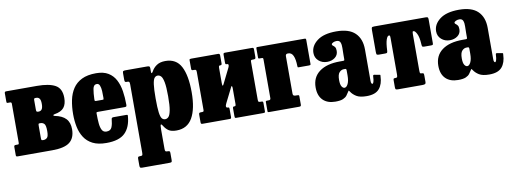

<svg xmlns="http://www.w3.org/2000/svg" viewBox="-62 -896 4051 1511"><g transform="rotate(-10 1963.0 -140.5)"><path d="M38 -428.5H20.5Q13 -428.5 11.5 -430.8Q10 -433 10 -440.5V-507Q10 -520 22 -520H268.5Q365 -520 414.8 -492.5Q464.5 -465 464.5 -390Q464.5 -340 442.2 -312.5Q420 -285 366.5 -276.5Q355.5 -274.5 356 -269.5Q356.5 -264.5 365.5 -263Q424.5 -251.5 453.2 -221Q482 -190.5 482 -136.5Q482 -67 440 -33.5Q398 0 299.5 0H25.5Q17 0 13.5 -2Q10 -4 10 -12V-76.5Q10 -86.5 13.8 -89Q17.5 -91.5 26.5 -91.5H38.5Q47 -91.5 48.5 -94.5Q50 -97.5 50 -105.5V-416.5Q50 -428.5 38 -428.5ZM228 -412.5V-340.5Q228 -327 230.5 -322.8Q233 -318.5 243.5 -318.5H247Q264 -318.5 273 -331.2Q282 -344 282 -374Q282 -404 273 -416.2Q264 -428.5 247 -428.5H242Q233 -428.5 230.5 -425.2Q228 -422 228 -412.5ZM228 -205.5V-114Q228 -99.5 230 -95.5Q232 -91.5 240 -91.5H246Q262.5 -91.5 274.8 -102.8Q287 -114 287 -156Q287 -202.5 274.8 -214.5Q262.5 -226.5 246 -226.5H239.5Q232 -226.5 230 -223.5Q228 -220.5 228 -205.5Z M510.5 -250Q510.5 -310 521.2 -362.2Q532 -414.5 558 -453.8Q584 -493 629.2 -515.2Q674.5 -537.5 744 -537.5Q803 -537.5 840.8 -514.5Q878.5 -491.5 899.2 -451.8Q920 -412 928 -361Q936 -310 936 -253Q936 -242 933 -238.8Q930 -235.5 918.5 -235.5H706Q696 -235.5 694.5 -232.5Q693 -229.5 693.5 -220.5Q693.5 -179.5 696.5 -145.8Q699.5 -112 710.5 -91.5Q721.5 -71 746 -71Q778.5 -71 789 -95.8Q799.5 -120.5 803 -161Q804 -173 819.5 -173H919.5Q929.5 -173 931.5 -170.8Q933.5 -168.5 932.5 -160.5Q925.5 -73.5 879 -28Q832.5 17.5 730.5 17.5Q664 17.5 621.2 -4.2Q578.5 -26 554.2 -63.8Q530 -101.5 520.2 -149.5Q510.5 -197.5 510.5 -250ZM709 -322.5H754.5Q765 -322.5 766.2 -324Q767.5 -325.5 768 -334.5Q768.5 -363.5 767 -390.8Q765.5 -418 758.2 -435.5Q751 -453 735 -453Q709 -453 703 -419.2Q697 -385.5 695.5 -339Q695.5 -329 696.2 -325.8Q697 -322.5 709 -322.5Z M953.5 -453V-499Q953.5 -513.5 958.2 -516.8Q963 -520 976.5 -520H1150Q1160.5 -520 1166 -517Q1171.5 -514 1171.5 -502.5V-475.5Q1171.5 -462 1175.5 -462Q1179.5 -462 1186 -473Q1200.5 -501 1227.5 -519.2Q1254.5 -537.5 1297.5 -537.5Q1384.5 -537.5 1422 -465.5Q1459.5 -393.5 1459.5 -260.5Q1459.5 -127.5 1418.2 -55.5Q1377 16.5 1290 16.5Q1249.5 16.5 1228 2Q1206.5 -12.5 1191.5 -37.5Q1182.5 -53 1177 -51.2Q1171.5 -49.5 1171.5 -12V140.5Q1171.5 156.5 1174.8 161Q1178 165.5 1190.5 165.5H1194Q1204 165.5 1207.8 168.5Q1211.5 171.5 1211.5 182.5V238Q1211.5 251.5 1207.5 254.5Q1203.5 257.5 1189 257.5H974Q960.5 257.5 957 253.5Q953.5 249.5 953.5 236.5V184Q953.5 173.5 956.5 169.5Q959.5 165.5 970.5 165.5H975.5Q987.5 165.5 990.5 161Q993.5 156.5 993.5 140V-404.5Q993.5 -420.5 989.5 -424.5Q985.5 -428.5 977.5 -428.5H968.5Q959 -428.5 956.2 -432.8Q953.5 -437 953.5 -453ZM1171.5 -260.5Q1171.5 -186 1176.5 -148.8Q1181.5 -111.5 1191.8 -99Q1202 -86.5 1218 -86.5Q1233 -86.5 1245 -99Q1257 -111.5 1264.2 -148.8Q1271.5 -186 1271.5 -260.5Q1271.5 -335.5 1264.2 -372.8Q1257 -410 1245 -422.5Q1233 -435 1218 -435Q1203 -435 1192.5 -422.5Q1182 -410 1176.8 -372.8Q1171.5 -335.5 1171.5 -260.5Z M1961 -114Q1961 -101 1963.5 -96.2Q1966 -91.5 1979 -91.5H1988Q1996 -91.5 1998.5 -88.2Q2001 -85 2001 -76.5V-11Q2001 -3 1997.2 -1.5Q1993.5 0 1985.5 0H1769Q1761 0 1759.5 -3.8Q1758 -7.5 1758 -15.5V-77Q1758 -91.5 1767.5 -91.5H1771.5Q1778 -91.5 1780.5 -94.8Q1783 -98 1783 -111V-233.5Q1783 -248 1779.8 -251.2Q1776.5 -254.5 1773 -247L1713.5 -128Q1712 -124.5 1708.8 -117.2Q1705.5 -110 1705.5 -104Q1705.5 -91.5 1717.5 -91.5H1719Q1726.5 -91.5 1728.5 -88.5Q1730.5 -85.5 1730.5 -74.5V-15Q1730.5 -6 1728 -3Q1725.5 0 1716.5 0H1501Q1492 0 1489.5 -3.2Q1487 -6.5 1487 -16V-75.5Q1487 -86 1491.2 -88.8Q1495.5 -91.5 1505 -91.5H1510Q1520 -91.5 1523.5 -93.8Q1527 -96 1527 -105.5V-406.5Q1527 -419.5 1524.5 -424.2Q1522 -429 1509 -429H1500Q1492 -429 1489.5 -432.2Q1487 -435.5 1487 -444V-509.5Q1487 -518 1490.8 -519.2Q1494.5 -520.5 1502.5 -520.5H1717.5Q1730.5 -520.5 1730.5 -505V-443.5Q1730.5 -429 1721.5 -429H1717.5Q1711 -429 1708 -425.8Q1705 -422.5 1705 -409.5V-288Q1705 -268.5 1708.8 -268Q1712.5 -267.5 1717.5 -278.5L1778.5 -401.5Q1780 -404.5 1781.5 -409.8Q1783 -415 1783 -417Q1783 -425 1779.8 -427Q1776.5 -429 1770.5 -429H1769Q1762 -429 1760 -432Q1758 -435 1758 -446V-505.5Q1758 -514.5 1760.8 -517.5Q1763.5 -520.5 1772 -520.5H1987Q1996 -520.5 1998.5 -517.2Q2001 -514 2001 -504.5V-445Q2001 -434.5 1996.8 -431.8Q1992.5 -429 1983 -429H1978Q1968 -429 1964.5 -426.8Q1961 -424.5 1961 -415Z M2046.5 -428.5H2033Q2026 -428.5 2023.5 -430.2Q2021 -432 2021 -439.5V-510.5Q2021 -520 2028.5 -520H2407Q2415 -520 2417 -517Q2419 -514 2419 -505.5V-316.5Q2419 -309.5 2415.5 -308Q2412 -306.5 2405 -306.5H2324Q2316.5 -306.5 2315.2 -309Q2314 -311.5 2314 -318.5Q2313 -372 2300.2 -400.2Q2287.5 -428.5 2260.5 -428.5H2257.5Q2239 -428.5 2239 -410V-111.5Q2239 -99.5 2244.5 -95.5Q2250 -91.5 2263 -91.5H2274.5Q2281.5 -91.5 2285 -90Q2288.5 -88.5 2288.5 -81.5V-15Q2288.5 -5.5 2284.8 -2.8Q2281 0 2272 0H2033.5Q2026 0 2023.5 -1.2Q2021 -2.5 2021 -10V-82.5Q2021 -89 2024.5 -90.2Q2028 -91.5 2034.5 -91.5H2047.5Q2061 -91.5 2061 -106.5V-413.5Q2061 -423.5 2058.8 -426Q2056.5 -428.5 2046.5 -428.5Z M2426.5 -126.5Q2426.5 -208 2485.8 -251.8Q2545 -295.5 2650 -295.5H2674Q2682.5 -295.5 2684.8 -297.5Q2687 -299.5 2687 -308.5V-341.5Q2687 -369.5 2688 -396.2Q2689 -423 2682 -440.8Q2675 -458.5 2652 -458.5Q2636.5 -458.5 2623.8 -452Q2611 -445.5 2611 -438.5Q2611 -431.5 2618.2 -427Q2625.5 -422.5 2632.8 -413Q2640 -403.5 2640 -382Q2640 -348.5 2614.2 -329Q2588.5 -309.5 2552 -309.5Q2512 -309.5 2484.2 -334Q2456.5 -358.5 2456.5 -397Q2456.5 -453 2509 -493.2Q2561.5 -533.5 2662 -533.5Q2764 -533.5 2812.5 -486.2Q2861 -439 2861 -353.5V-104Q2861 -89 2864.5 -83.2Q2868 -77.5 2872 -77.5Q2877 -77.5 2881.8 -90.2Q2886.5 -103 2888 -136.5Q2888.5 -147.5 2900 -145L2941 -137.5Q2945.5 -137 2945.5 -134Q2945.5 -131 2945 -125.5Q2943 -62 2912.2 -26Q2881.5 10 2811.5 10H2811Q2757.5 10 2729.8 -7Q2702 -24 2687 -47.5Q2682 -55.5 2679.8 -57Q2677.5 -58.5 2672 -48.5Q2664 -35.5 2654 -22Q2644 -8.5 2623 0.8Q2602 10 2561.5 10Q2497.5 10 2462 -25.5Q2426.5 -61 2426.5 -126.5ZM2618.5 -152.5Q2618.5 -116 2628.5 -100.5Q2638.5 -85 2651 -85Q2666.5 -85 2678.5 -109Q2690.5 -133 2690.5 -176.5V-217.5Q2690.5 -230 2681.5 -230H2669.5Q2650 -230 2634.2 -213.2Q2618.5 -196.5 2618.5 -152.5Z M3041 -20.5V-74Q3041 -86 3044 -88.8Q3047 -91.5 3058.5 -91.5H3060.5Q3069 -91.5 3072 -96Q3075 -100.5 3075 -119V-407Q3075 -421.5 3073.2 -425.5Q3071.5 -429.5 3066.5 -429.5H3065.5Q3053 -429.5 3043.5 -401.5Q3034 -373.5 3031.5 -315.5Q3031 -304 3028.2 -299.5Q3025.5 -295 3012.5 -295H2958.5Q2945.5 -295 2943.5 -302.2Q2941.5 -309.5 2941.5 -320.5V-493.5Q2941.5 -511 2945 -515.5Q2948.5 -520 2965.5 -520H3374.5Q3389 -520 3392.2 -515.8Q3395.5 -511.5 3395.5 -496.5V-310.5Q3395.5 -299.5 3391.8 -297.2Q3388 -295 3376.5 -295H3324.5Q3310.5 -295 3308 -300.8Q3305.5 -306.5 3305 -318.5Q3302 -375 3288 -402.2Q3274 -429.5 3262.5 -429.5H3260.5Q3256 -429.5 3254.5 -425.5Q3253 -421.5 3253 -408V-120Q3253 -101 3255.2 -96.2Q3257.5 -91.5 3268 -91.5H3270Q3281 -91.5 3283.2 -87Q3285.5 -82.5 3285.5 -67V-21Q3285.5 -6 3277.8 -3Q3270 0 3256.5 0H3064Q3049.5 0 3045.2 -3.2Q3041 -6.5 3041 -20.5Z M3407 -126.5Q3407 -208 3466.2 -251.8Q3525.5 -295.5 3630.5 -295.5H3654.5Q3663 -295.5 3665.2 -297.5Q3667.5 -299.5 3667.5 -308.5V-341.5Q3667.5 -369.5 3668.5 -396.2Q3669.5 -423 3662.5 -440.8Q3655.5 -458.5 3632.5 -458.5Q3617 -458.5 3604.2 -452Q3591.5 -445.5 3591.5 -438.5Q3591.5 -431.5 3598.8 -427Q3606 -422.5 3613.2 -413Q3620.5 -403.5 3620.5 -382Q3620.5 -348.5 3594.8 -329Q3569 -309.5 3532.5 -309.5Q3492.5 -309.5 3464.8 -334Q3437 -358.5 3437 -397Q3437 -453 3489.5 -493.2Q3542 -533.5 3642.5 -533.5Q3744.5 -533.5 3793 -486.2Q3841.5 -439 3841.5 -353.5V-104Q3841.5 -89 3845 -83.2Q3848.5 -77.5 3852.5 -77.5Q3857.5 -77.5 3862.2 -90.2Q3867 -103 3868.5 -136.5Q3869 -147.5 3880.5 -145L3921.5 -137.5Q3926 -137 3926 -134Q3926 -131 3925.5 -125.5Q3923.5 -62 3892.8 -26Q3862 10 3792 10H3791.5Q3738 10 3710.2 -7Q3682.5 -24 3667.5 -47.5Q3662.5 -55.5 3660.2 -57Q3658 -58.5 3652.5 -48.5Q3644.5 -35.5 3634.5 -22Q3624.5 -8.5 3603.5 0.8Q3582.5 10 3542 10Q3478 10 3442.5 -25.5Q3407 -61 3407 -126.5ZM3599 -152.5Q3599 -116 3609 -100.5Q3619 -85 3631.5 -85Q3647 -85 3659 -109Q3671 -133 3671 -176.5V-217.5Q3671 -230 3662 -230H3650Q3630.5 -230 3614.8 -213.2Q3599 -196.5 3599 -152.5Z"/></g></svg>

Font: Besley* Condensed Heavy
Style: Regular
Weight: 800
Width: 3
Designer: Owen Earl
Foundry: indestructible type*
Version: Version 3.000; ttfautohint (v1.8.3)